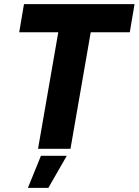

<svg xmlns="http://www.w3.org/2000/svg" viewBox="-20 -720 671 929"><path d="M164 0H321L419 -564H608L631 -700H96L73 -564H262ZM115 189H214L303 34H178Z"/></svg>

Font: Fixel Display 20240404
Style: Bold Italic
Weight: 700
Italic angle: -10°
Designer: AlfaBravo + MacPaw
Foundry: Kyrylo Tkachov, Marchela Mozhyna, Serhii Makarenko, Maria Weinstein, Zakhar Kryvoshyya
Version: Version 1.211;Glyphs 3.2 (3225)